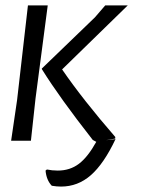

<svg xmlns="http://www.w3.org/2000/svg" viewBox="-20 -519 556 708"><path d="M156 -499 111 -156 94 0H21L43 -150L83 -499ZM371 -2 406 -6Q363 85 315 127Q267 169 205 169Q189 169 171 166Q151 145 148 110L153 106Q172 110 193 110Q238 110 271 85Q304 60 335 4L322 -3Q199 -160 135 -263L134 -266L330 -455L368 -499H451L209 -263Q286 -151 405 -14V-8Z"/></svg>

Font: Alegreya Sans SC
Style: Italic
Weight: 400
Italic angle: -7°
Designer: Juan Pablo del Peral
Foundry: Huerta Tipografica
Version: Version 2.008; ttfautohint (v1.6)